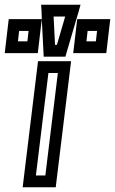

<svg xmlns="http://www.w3.org/2000/svg" viewBox="-45 -768 487 813"><path d="M71 -593H31L36 -637H76L71 -593ZM238 -549 288 -719 296 -748H267H159H129L131 -719L132 -687H107H17H-8L-11 -662L-22 -568L-25 -543H0H90H115L118 -568L129 -662L132 -686L139 -549L140 -528H161H211H232L238 -549ZM196 -578H188L182 -698H231L196 -578ZM408 -568 419 -662 422 -687H397H307H282L279 -662L268 -568L265 -543H290H380H405L408 -568ZM361 -593H321L326 -637H366L361 -593ZM194 0 253 -484 256 -509H231H141H116L113 -484L54 0L51 25H76H166H191L194 0ZM147 -25H107L160 -459H200L147 -25Z"/></svg>

Font: Gamestation Text Outline
Style: Italic
Weight: 400
Designer: Jonas Hecksher
Foundry: Jonas Hecksher, Playtypeª, e-types AS
Version: Version 1.003